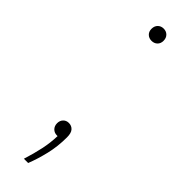

<svg xmlns="http://www.w3.org/2000/svg" viewBox="-243 -547 699 699"><g transform="rotate(45 107.0 -197.5)"><path d="M82.5 150Q95 110.5 102.5 75.5Q110 40.5 111 5H107.5Q94 5 85.2 -4Q76.5 -13 76.5 -27Q76.5 -40.5 84.8 -49.2Q93 -58 106.5 -58Q120.5 -58 129.5 -48.2Q138.5 -38.5 138.5 -16Q138.5 30.5 128.5 72.5Q118.5 114.5 104.5 150ZM107.5 -482Q94 -482 85.2 -490.5Q76.5 -499 76.5 -513Q76.5 -527.5 85.2 -536.2Q94 -545 107.5 -545Q121 -545 129.8 -536.2Q138.5 -527.5 138.5 -513Q138.5 -499 129.8 -490.5Q121 -482 107.5 -482Z"/></g></svg>

Font: Encode Sans Semi Expanded Thin
Style: Regular
Weight: 100
Width: 6
Designer: Multiple Designers
Foundry: Impallari Type
Version: Version 3.000; ttfautohint (v1.8.3) -l 8 -r 50 -G 200 -x 14 